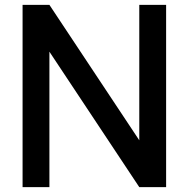

<svg xmlns="http://www.w3.org/2000/svg" viewBox="-20 -770 776 790"><path d="M183.3 -750H72.9V0H183.3V-557.3L553.1 0H663.5V-750H553.1V-192.7Z"/></svg>

Font: Manrope Semibold
Style: Regular
Weight: 600
Width: 4
Designer: Michael Sharanda
Foundry: Michael Sharanda
Version: Version 2.000;PS 002.000;hotconv 1.0.88;makeotf.lib2.5.64775